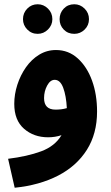

<svg xmlns="http://www.w3.org/2000/svg" viewBox="-20 -652 520 902"><path d="M49 230 18 94Q108 83 173 59Q238 35 269 -17Q239 -7 206 -7Q139 -7 93 -47Q47 -87 47 -164Q47 -209 61.5 -254Q76 -299 102 -336Q128 -373 164 -395Q200 -417 243 -417Q302 -417 345.5 -377.5Q389 -338 412.5 -273Q436 -208 436 -128Q436 -24 388 52Q340 128 253 173Q166 218 49 230ZM187 -191Q187 -137 241 -137Q254 -137 267 -138.5Q280 -140 294 -144Q291 -202 277 -239.5Q263 -277 237 -277Q216 -277 201.5 -250Q187 -223 187 -191ZM157 -493Q128 -493 108 -513.5Q88 -534 88 -562Q88 -591 108 -611.5Q128 -632 157 -632Q185 -632 205.5 -611.5Q226 -591 226 -562Q226 -534 205.5 -513.5Q185 -493 157 -493ZM329 -493Q299 -493 279.5 -513Q260 -533 260 -562Q260 -591 279.5 -611.5Q299 -632 329 -632Q357 -632 377.5 -611.5Q398 -591 398 -562Q398 -533 377.5 -513Q357 -493 329 -493Z"/></svg>

Font: Noto Sans Arabic Cond ExtBd
Style: Regular
Weight: 800
Width: 3
Designer: Monotype Design Team, Nadine Chahine, Nizar Qandah and Khaled Hosny
Foundry: Monotype Imaging Inc.
Version: Version 2.012; ttfautohint (v1.8.4.7-5d5b)